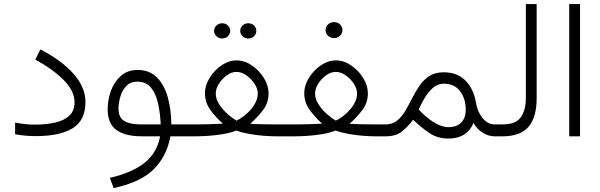

<svg xmlns="http://www.w3.org/2000/svg" viewBox="-20 -683 3008 962"><path d="M151.9 -58.6Q210.4 -58.6 256.1 -68.8Q301.8 -79.1 327.6 -103.5Q353.5 -127.9 353.5 -170.4Q353.5 -227.1 299.6 -281.5Q245.6 -335.9 156.7 -384.8L182.6 -435.5Q287.6 -381.3 347.9 -313.7Q408.2 -246.1 408.2 -171.9Q408.2 -80.1 344.2 -40.5Q280.3 -1 159.2 -1Q105 -1 55.7 -10.3V-68.8Q109.9 -58.6 151.9 -58.6Z M669.4 -332.5Q729 -332.5 766.1 -295.2Q803.2 -257.8 820.6 -195.8Q837.9 -133.8 838.4 -59.6H910.6V0H833.5Q816.9 97.2 751.7 163.6Q686.5 230 549.3 259.3L530.3 208Q638.7 183.6 702.4 134.3Q766.1 85 782.2 0H689.9Q606.4 0 563 -32Q519.5 -64 519.5 -135.3Q519.5 -183.6 536.1 -228.8Q552.7 -273.9 586.2 -303.2Q619.6 -332.5 669.4 -332.5ZM685.1 -59.6H785.2Q782.7 -116.7 771.7 -165.5Q760.7 -214.4 736.3 -244.1Q711.9 -273.9 668 -273.9Q633.3 -273.9 612.5 -251.7Q591.8 -229.5 582.8 -198Q573.7 -166.5 573.7 -138.2Q573.7 -94.2 602.8 -76.9Q631.8 -59.6 685.1 -59.6Z M1183.6 -528.3Q1183.6 -543.9 1195.3 -555.2Q1207 -566.4 1224.1 -566.4Q1241.2 -566.4 1252.7 -555.4Q1264.2 -544.4 1264.2 -528.3Q1264.2 -512.2 1252.7 -501.2Q1241.2 -490.2 1224.1 -490.2Q1207 -490.2 1195.3 -501.5Q1183.6 -512.7 1183.6 -528.3ZM1052.7 -528.3Q1052.7 -543.9 1064.5 -555.2Q1076.2 -566.4 1093.3 -566.4Q1110.4 -566.4 1121.8 -555.4Q1133.3 -544.4 1133.3 -528.3Q1133.3 -512.2 1121.8 -501.2Q1110.4 -490.2 1093.3 -490.2Q1076.2 -490.2 1064.5 -501.5Q1052.7 -512.7 1052.7 -528.3ZM1325.7 -215.3Q1325.7 -167 1296.4 -129.4Q1267.1 -91.8 1233.9 -63Q1263.7 -61 1301.8 -60.3Q1339.8 -59.6 1361.3 -59.6H1408.2V0H1362.8Q1338.9 0 1304.4 -2.4Q1270 -4.9 1232.9 -11.2Q1195.8 -17.6 1164.1 -28.8Q1132.3 -16.6 1094.5 -10.5Q1056.6 -4.4 1021 -2.2Q985.4 0 960 0H892.6V-59.6H960Q984.9 -59.6 1024.2 -60.5Q1063.5 -61.5 1096.7 -63.5Q1064 -92.3 1035.4 -130.4Q1006.8 -168.5 1006.8 -216.3Q1006.8 -245.1 1020.3 -273.9Q1033.7 -302.7 1056.4 -326.9Q1079.1 -351.1 1107.2 -365.7Q1135.3 -380.4 1164.6 -380.4Q1205.1 -380.4 1241.9 -355.2Q1278.8 -330.1 1302.2 -292.2Q1325.7 -254.4 1325.7 -215.3ZM1164.6 -322.8Q1140.1 -322.8 1116.2 -305.4Q1092.3 -288.1 1076.7 -263.2Q1061 -238.3 1061 -214.4Q1061 -186.5 1078.6 -159.7Q1096.2 -132.8 1120.4 -111.6Q1144.5 -90.3 1165 -78.6Q1189.5 -90.3 1213.9 -111.3Q1238.3 -132.3 1254.9 -159.4Q1271.5 -186.5 1271.5 -215.3Q1271.5 -238.8 1255.1 -263.7Q1238.8 -288.6 1214.4 -305.7Q1189.9 -322.8 1164.6 -322.8Z M1611.3 -532.2Q1611.3 -548.8 1623.5 -560.5Q1635.7 -572.3 1653.8 -572.3Q1671.4 -572.3 1683.6 -560.8Q1695.8 -549.3 1695.8 -532.2Q1695.8 -515.6 1683.6 -503.9Q1671.4 -492.2 1653.8 -492.2Q1635.7 -492.2 1623.5 -503.9Q1611.3 -515.6 1611.3 -532.2ZM1823.2 -215.3Q1823.2 -167 1793.9 -129.4Q1764.6 -91.8 1731.4 -63Q1761.2 -61 1799.3 -60.3Q1837.4 -59.6 1858.9 -59.6H1905.8V0H1860.4Q1836.4 0 1802 -2.4Q1767.6 -4.9 1730.5 -11.2Q1693.4 -17.6 1661.6 -28.8Q1629.9 -16.6 1592 -10.5Q1554.2 -4.4 1518.6 -2.2Q1482.9 0 1457.5 0H1390.1V-59.6H1457.5Q1482.4 -59.6 1521.7 -60.5Q1561 -61.5 1594.2 -63.5Q1561.5 -92.3 1533 -130.4Q1504.4 -168.5 1504.4 -216.3Q1504.4 -245.1 1517.8 -273.9Q1531.2 -302.7 1554 -326.9Q1576.7 -351.1 1604.7 -365.7Q1632.8 -380.4 1662.1 -380.4Q1702.6 -380.4 1739.5 -355.2Q1776.4 -330.1 1799.8 -292.2Q1823.2 -254.4 1823.2 -215.3ZM1662.1 -322.8Q1637.7 -322.8 1613.8 -305.4Q1589.8 -288.1 1574.2 -263.2Q1558.6 -238.3 1558.6 -214.4Q1558.6 -186.5 1576.2 -159.7Q1593.8 -132.8 1617.9 -111.6Q1642.1 -90.3 1662.6 -78.6Q1687 -90.3 1711.4 -111.3Q1735.8 -132.3 1752.4 -159.4Q1769 -186.5 1769 -215.3Q1769 -238.8 1752.7 -263.7Q1736.3 -288.6 1711.9 -305.7Q1687.5 -322.8 1662.1 -322.8Z M1912.6 0H1887.7V-59.6H1911.6Q1945.8 -59.6 1969.2 -78.4Q1992.7 -97.2 2010.3 -127Q2027.8 -156.7 2044.7 -190.2Q2061.5 -223.6 2081.8 -253.4Q2102.1 -283.2 2130.9 -302Q2159.7 -320.8 2202.1 -320.8Q2273.4 -320.8 2314.2 -277.1Q2355 -233.4 2365.2 -167Q2372.1 -123 2397.9 -91.3Q2423.8 -59.6 2458.5 -59.6H2479V0H2458Q2425.8 0 2396.7 -19.3Q2367.7 -38.6 2352.5 -66.9Q2337.4 -29.8 2305.9 -9.3Q2274.4 11.2 2227.5 11.2Q2171.4 11.2 2130.1 -17.3Q2088.9 -45.9 2049.8 -83Q2022.9 -47.4 1993.2 -23.7Q1963.4 0 1912.6 0ZM2204.1 -263.7Q2172.9 -263.7 2149.2 -242.9Q2125.5 -222.2 2107.9 -192.4Q2090.3 -162.6 2077.6 -134.3Q2113.8 -96.2 2148.9 -73.2Q2191.4 -45.9 2226.6 -45.9Q2268.1 -45.9 2290.8 -68.8Q2313.5 -91.8 2313.5 -133.3Q2313.5 -188.5 2285.2 -226.1Q2256.8 -263.7 2204.1 -263.7Z M2460.9 -59.6H2498Q2564.9 -59.6 2589.8 -95.9Q2614.7 -132.3 2614.7 -190.4V-662.6H2668.9V-190.9Q2668.9 -95.7 2628.4 -47.9Q2587.9 0 2497.6 0H2460.9Z M2886.2 -662.6V0H2832V-662.6Z"/></svg>

Font: Vazirmatn RD ExtraLight
Style: Regular
Weight: 200
Designer: Saber Rastikerdar
Foundry: Saber Rastikerdar
Version: Version 32.102